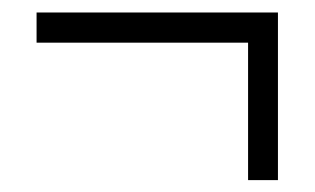

<svg xmlns="http://www.w3.org/2000/svg" viewBox="-20 -458 516 315"><path d="M387 -162.5V-388H40V-437.5H436V-162.5Z"/></svg>

Font: Urbanist ExtraLight
Style: Regular
Weight: 200
Designer: Corey Hu
Foundry: Corey Hu
Version: Version 1.330; ttfautohint (v1.8.4.7-5d5b)